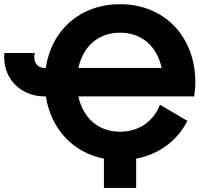

<svg xmlns="http://www.w3.org/2000/svg" viewBox="-20 -756 991 922"><path d="M147.9 -501.5H1.5C0.5 -495.1 0 -488.3 0 -481.9C0 -371.6 84.5 -293 194.8 -293H200.2C224.6 -137.7 329.6 -23.4 479 5.9V146.5H633.8V5.9C744.1 -15.1 832.5 -81.1 879.9 -175.8L748 -252.9C717.8 -174.3 647.9 -123.5 556.6 -123.5C450.2 -123.5 378.4 -191.4 356.4 -293H912.6C916 -314.9 918 -337.9 918 -361.3C918 -579.1 770.5 -735.8 556.6 -735.8C365.2 -735.8 227.1 -611.8 199.7 -429.7H194.8C164.1 -429.7 144.5 -450.7 144.5 -481.9C144.5 -488.8 145 -495.6 147.9 -501.5ZM556.6 -599.1C662.6 -599.1 734.4 -531.2 756.3 -429.7H356.4C378.4 -531.2 450.2 -599.1 556.6 -599.1Z"/></svg>

Font: Giphurs ExtraBold
Style: Regular
Weight: 800
Version: Version 1.000